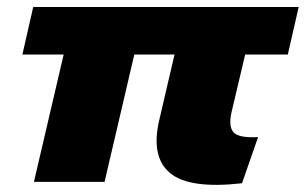

<svg xmlns="http://www.w3.org/2000/svg" viewBox="-20 -520 874 549"><path d="M77 0 162 -364H44L75 -500H834L803 -364H681L642 -199Q633 -159 647.5 -142Q662 -125 718 -128L672 4Q522 21 466.5 -25Q411 -71 435 -175L479 -364H364L279 0Z"/></svg>

Font: Elaine Sans ExtraBold
Style: Italic
Weight: 800
Italic angle: -13°
Designer: Wei Huang
Foundry: Wei Huang
Version: Version 2.001;December 24, 2019;FontCreator 12.0.0.2547 64-b